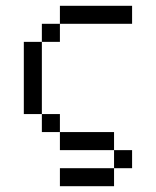

<svg xmlns="http://www.w3.org/2000/svg" viewBox="-20 -520 540 665"><path d="M437.5 62.5V0H375V62.5H187.5V125H375V62.5ZM437.5 -437.5V-500H187.5V-437.5H125V-375H62.5Q62.5 -375 62.5 -125H125V-62.5H187.5V0H375V-62.5H187.5V-125H125Q125 -125 125 -375H187.5V-437.5Z"/></svg>

Font: CalcUnifontExMono
Style: Regular
Weight: 500
Version: Version 15.0.06